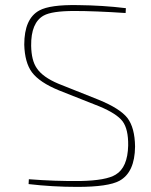

<svg xmlns="http://www.w3.org/2000/svg" viewBox="-20 -721 593 752"><path d="M211 -367Q135 -398 105 -438Q77 -476 75 -546Q75 -648 134 -680Q176 -703 285 -701Q383 -700 473 -689L472 -670Q352 -678 271 -678Q183 -678 151 -660Q101 -632 102 -542Q103 -484 124 -454Q147 -419 209 -393L367 -330Q450 -296 479 -259Q508 -221 509 -147Q508 -46 448 -13Q404 11 283 11Q186 11 92 0L93 -19Q196 -11 294 -12Q396 -14 433 -37Q480 -65 482 -151Q483 -215 460 -246Q437 -276 370 -304Z"/></svg>

Font: Taylor Sans Thin
Style: Regular
Weight: 100
Italic angle: -8°
Designer: Natanael Gama
Version: Version 1.001 September 8, 2015